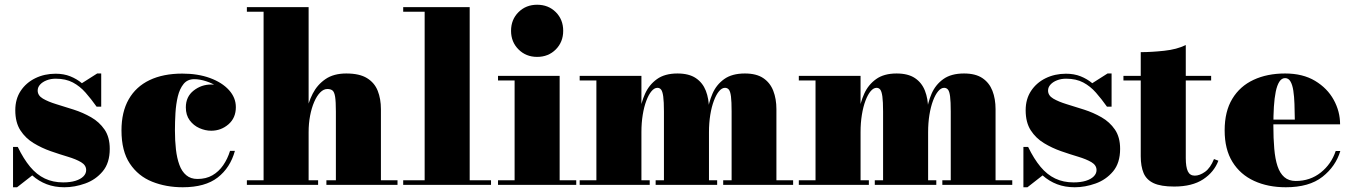

<svg xmlns="http://www.w3.org/2000/svg" viewBox="-20 -780 5702 810"><path d="M35 10V-160H55Q79.5 -109.5 107.2 -76.2Q135 -43 169.2 -26.8Q203.5 -10.5 246.5 -10.5Q276.5 -10.5 298.2 -17.2Q320 -24 331.8 -35.8Q343.5 -47.5 343.5 -62.5Q343.5 -83 322 -95.8Q300.5 -108.5 266.2 -118.8Q232 -129 194 -142.2Q156 -155.5 121.8 -176.2Q87.5 -197 66 -230.2Q44.5 -263.5 44.5 -315Q44.5 -362 67.2 -396.5Q90 -431 128.8 -450Q167.5 -469 214.5 -469Q249 -469 276.5 -458Q304 -447 325.5 -429L390 -470H407V-330H387.5Q364.5 -362.5 341 -389.2Q317.5 -416 287.5 -432Q257.5 -448 215 -448Q194 -448 176.8 -441.2Q159.5 -434.5 149.2 -423.2Q139 -412 139 -398Q139 -377 161 -364Q183 -351 217.5 -340.5Q252 -330 291 -317.5Q330 -305 364.5 -285.2Q399 -265.5 421 -233.5Q443 -201.5 443 -152Q443 -92.5 413.2 -57Q383.5 -21.5 339.2 -5.8Q295 10 251.5 10Q210.5 10 177 -2.8Q143.5 -15.5 116 -40L52 10Z M751 10Q680.5 10 621.8 -13.5Q563 -37 527.8 -89.8Q492.5 -142.5 492.5 -230Q492.5 -307.5 523 -361Q553.5 -414.5 611 -442Q668.5 -469.5 749 -469.5Q815 -469.5 866 -450.8Q917 -432 946 -400Q975 -368 975 -328Q975 -282.5 943.8 -255.5Q912.5 -228.5 871 -228.5Q846 -228.5 821.2 -239.5Q796.5 -250.5 780.2 -272.5Q764 -294.5 764 -327Q764 -372 796.8 -397.8Q829.5 -423.5 871 -423.5Q911 -423.5 942.5 -398.2Q974 -373 974 -328H955Q955 -353.5 939.8 -375.2Q924.5 -397 900.5 -412.8Q876.5 -428.5 849.8 -437.2Q823 -446 799.5 -446Q771 -446 754.5 -425.8Q738 -405.5 730.2 -373.2Q722.5 -341 720.2 -303.2Q718 -265.5 718 -230Q718 -187 722.2 -149.8Q726.5 -112.5 736.8 -84.5Q747 -56.5 765.8 -40.8Q784.5 -25 813 -25Q849.5 -25 876.2 -40.5Q903 -56 921.5 -82.8Q940 -109.5 950.5 -143.5H971Q951.5 -72.5 898.5 -31.2Q845.5 10 751 10Z M1021.5 0V-19.5H1092V-730.5H1021.5V-750H1282V-19.5H1322V0ZM1357 0V-19.5H1397V-309.5Q1397 -351.5 1393.8 -371.8Q1390.5 -392 1382.8 -398.2Q1375 -404.5 1361 -404.5Q1345 -404.5 1330.8 -390Q1316.5 -375.5 1305.5 -350Q1294.5 -324.5 1288.2 -291.8Q1282 -259 1282 -222.5H1264.5Q1264.5 -261 1272.2 -304Q1280 -347 1299.2 -384.8Q1318.5 -422.5 1353 -446.2Q1387.5 -470 1441 -470Q1496.5 -470 1528.2 -450.5Q1560 -431 1573.5 -397Q1587 -363 1587 -319.5V-19.5H1657V0Z M1961.5 -750V-19.5H2051.5V0H1681V-19.5H1771.5V-730.5H1681V-750Z M2246 -540Q2199 -540 2167.5 -571.5Q2136 -603 2136 -650Q2136 -697.5 2167.5 -728.8Q2199 -760 2246 -760Q2293.5 -760 2324.8 -728.8Q2356 -697.5 2356 -650Q2356 -603 2324.8 -571.5Q2293.5 -540 2246 -540ZM2341 -460V-19.5H2411V0H2081V-19.5H2151V-440.5H2081V-460Z M2686 -460V-19.5H2721V0H2425.5V-19.5H2496V-440.5H2425.5V-460ZM2971 -319.5V-19.5H3005.5V0H2746V-19.5H2781V-309.5Q2781 -351.5 2778 -373Q2775 -394.5 2769 -402Q2763 -409.5 2753.5 -409.5Q2740.5 -409.5 2728.5 -395.2Q2716.5 -381 2706.8 -355.2Q2697 -329.5 2691.5 -295.5Q2686 -261.5 2686 -222.5H2672.5Q2672.5 -261 2678.5 -304Q2684.5 -347 2701.5 -384.8Q2718.5 -422.5 2751.5 -446.2Q2784.5 -470 2838 -470Q2886.5 -470 2915.5 -450.5Q2944.5 -431 2957.8 -397Q2971 -363 2971 -319.5ZM3255.5 -319.5V-19.5H3326V0H3031V-19.5H3066.5V-309.5Q3066.5 -351.5 3063.8 -373Q3061 -394.5 3054.8 -402Q3048.5 -409.5 3038.5 -409.5Q3025.5 -409.5 3013.5 -395.2Q3001.5 -381 2991.8 -355.2Q2982 -329.5 2976.5 -295.5Q2971 -261.5 2971 -222.5H2958.5Q2958.5 -261 2964 -304Q2969.5 -347 2985.8 -384.8Q3002 -422.5 3035 -446.2Q3068 -470 3122.5 -470Q3171 -470 3200 -450.5Q3229 -431 3242.2 -397Q3255.5 -363 3255.5 -319.5Z M3610.5 -460V-19.5H3645.5V0H3350V-19.5H3420.5V-440.5H3350V-460ZM3895.5 -319.5V-19.5H3930V0H3670.5V-19.5H3705.5V-309.5Q3705.5 -351.5 3702.5 -373Q3699.5 -394.5 3693.5 -402Q3687.5 -409.5 3678 -409.5Q3665 -409.5 3653 -395.2Q3641 -381 3631.2 -355.2Q3621.5 -329.5 3616 -295.5Q3610.5 -261.5 3610.5 -222.5H3597Q3597 -261 3603 -304Q3609 -347 3626 -384.8Q3643 -422.5 3676 -446.2Q3709 -470 3762.5 -470Q3811 -470 3840 -450.5Q3869 -431 3882.2 -397Q3895.5 -363 3895.5 -319.5ZM4180 -319.5V-19.5H4250.5V0H3955.5V-19.5H3991V-309.5Q3991 -351.5 3988.2 -373Q3985.5 -394.5 3979.2 -402Q3973 -409.5 3963 -409.5Q3950 -409.5 3938 -395.2Q3926 -381 3916.2 -355.2Q3906.5 -329.5 3901 -295.5Q3895.5 -261.5 3895.5 -222.5H3883Q3883 -261 3888.5 -304Q3894 -347 3910.2 -384.8Q3926.5 -422.5 3959.5 -446.2Q3992.5 -470 4047 -470Q4095.5 -470 4124.5 -450.5Q4153.5 -431 4166.8 -397Q4180 -363 4180 -319.5Z M4297.5 10V-160H4317.5Q4342 -109.5 4369.8 -76.2Q4397.5 -43 4431.8 -26.8Q4466 -10.5 4509 -10.5Q4539 -10.5 4560.8 -17.2Q4582.5 -24 4594.2 -35.8Q4606 -47.5 4606 -62.5Q4606 -83 4584.5 -95.8Q4563 -108.5 4528.8 -118.8Q4494.5 -129 4456.5 -142.2Q4418.5 -155.5 4384.2 -176.2Q4350 -197 4328.5 -230.2Q4307 -263.5 4307 -315Q4307 -362 4329.8 -396.5Q4352.5 -431 4391.2 -450Q4430 -469 4477 -469Q4511.5 -469 4539 -458Q4566.5 -447 4588 -429L4652.5 -470H4669.5V-330H4650Q4627 -362.5 4603.5 -389.2Q4580 -416 4550 -432Q4520 -448 4477.5 -448Q4456.5 -448 4439.2 -441.2Q4422 -434.5 4411.8 -423.2Q4401.5 -412 4401.5 -398Q4401.5 -377 4423.5 -364Q4445.5 -351 4480 -340.5Q4514.5 -330 4553.5 -317.5Q4592.5 -305 4627 -285.2Q4661.5 -265.5 4683.5 -233.5Q4705.5 -201.5 4705.5 -152Q4705.5 -92.5 4675.8 -57Q4646 -21.5 4601.8 -5.8Q4557.5 10 4514 10Q4473 10 4439.5 -2.8Q4406 -15.5 4378.5 -40L4314.5 10Z M4933.5 7Q4877.5 7 4847 -7.2Q4816.5 -21.5 4804.5 -50Q4792.5 -78.5 4792.5 -121V-560Q4837.5 -560 4891.2 -565.8Q4945 -571.5 4982.5 -590V-113Q4982.5 -75.5 4991.2 -57.2Q5000 -39 5020.5 -39Q5041 -39 5063.8 -55.2Q5086.5 -71.5 5101.5 -109L5120 -102Q5102 -54 5055.8 -23.5Q5009.5 7 4933.5 7ZM4719.5 -440.5V-460H5089.5V-440.5Z M5404.5 10Q5329 10 5270.8 -16.8Q5212.5 -43.5 5179.5 -96.8Q5146.5 -150 5146.5 -230Q5146.5 -310 5178.8 -363.2Q5211 -416.5 5268.5 -443.2Q5326 -470 5401.5 -470Q5476 -470 5527.8 -439Q5579.5 -408 5606.5 -359Q5633.5 -310 5633.5 -255.5H5213V-275.5H5442.5Q5442 -310 5441 -341.5Q5440 -373 5436.2 -397.5Q5432.5 -422 5424.2 -436.2Q5416 -450.5 5401.5 -450.5Q5387 -450.5 5377.2 -435.2Q5367.5 -420 5362 -393Q5356.5 -366 5354.2 -329.5Q5352 -293 5352 -250Q5352 -196 5355.8 -152.8Q5359.5 -109.5 5369.5 -79.2Q5379.5 -49 5398.2 -32.8Q5417 -16.5 5446.5 -16.5Q5507 -16.5 5551.8 -52Q5596.5 -87.5 5615 -143H5634.5Q5615 -78 5559 -34Q5503 10 5404.5 10Z"/></svg>

Font: Bodoni Moda Black
Style: Regular
Weight: 900
Version: Version 2.005